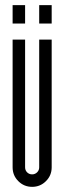

<svg xmlns="http://www.w3.org/2000/svg" viewBox="-20 -726 251 749"><path d="M132.9 -706H181.6V-634.3H132.9ZM29.2 -706H77.9V-634.3H29.2ZM181.6 -73.3Q181.6 -41.6 159.3 -19.4Q137 2.9 105.4 2.9Q73.7 2.9 51.4 -19.4Q29.2 -41.6 29.2 -73.3V-571.4H77.9V-73.3Q77.9 -61.6 85.8 -53.7Q93.7 -45.8 105.4 -45.8Q116.6 -45.8 124.7 -53.7Q132.9 -61.6 132.9 -73.3V-571.4H181.6Z"/></svg>

Font: Marapfhont
Style: Book
Weight: 400
Version: Version 0.15